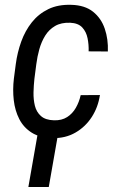

<svg xmlns="http://www.w3.org/2000/svg" viewBox="-20 -558 488 790"><path d="M202.1 -63Q233.9 -62 256.1 -76.2Q278.3 -90.3 292 -114.3Q305.7 -138.2 312 -166.5L391.1 -167Q383.8 -117.2 357.7 -76.7Q331.5 -36.1 290.5 -12.5Q249.5 11.2 197.3 10.3Q144.5 9.3 110.8 -12Q77.1 -33.2 59.3 -68.1Q41.5 -103 36.6 -146Q31.7 -189 37.1 -234.4L44.9 -293.9Q51.3 -342.3 67.4 -387Q83.5 -431.6 111.1 -466.3Q138.7 -501 179 -520.5Q219.2 -540 273.9 -538.1Q329.1 -536.6 362.8 -509.8Q396.5 -482.9 411.1 -439.7Q425.8 -396.5 423.8 -346.2L344.7 -346.7Q345.7 -374 340.3 -400.6Q335 -427.2 318.4 -445.1Q301.8 -462.9 269 -464.4Q231.9 -465.8 206.8 -451.2Q181.6 -436.5 166 -411.4Q150.4 -386.2 141.8 -355.5Q133.3 -324.7 129.4 -293.9L121.6 -233.9Q118.7 -207.5 117.9 -178.2Q117.2 -148.9 123.5 -123Q129.9 -97.2 148.4 -80.6Q167 -64 202.1 -63ZM224.6 -39.1 180.7 211.4H96.7L140.6 -39.1Z"/></svg>

Font: Roboto Condensed
Style: Italic
Weight: 400
Italic angle: -12°
Designer: Christian Robertson
Foundry: Google
Version: Version 3.0